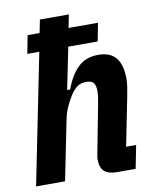

<svg xmlns="http://www.w3.org/2000/svg" viewBox="-83 -804 702 868"><g transform="rotate(-10 267.5 -370.0)"><path d="M12 0 132 -597H77L93 -680H148L160 -740H293L281 -680H416L400 -597H265L226 -405H240Q263 -469 299 -503Q335 -537 391 -537Q447 -537 473 -504.5Q499 -472 499 -407Q499 -390 495 -366Q491 -342 488 -327L444 -106H490L469 0H385Q344 0 325.5 -17Q307 -34 307 -72Q307 -79 308.5 -87Q310 -95 311 -101L352 -314Q355 -330 357.5 -346Q360 -362 360 -377Q360 -403 350.5 -414.5Q341 -426 317 -426Q292 -426 275.5 -414Q259 -402 244 -379Q230 -357 218 -330.5Q206 -304 200 -273L145 0Z"/></g></svg>

Font: IBM Plex Sans Condensed
Style: Bold Italic
Weight: 700
Width: 3
Italic angle: -11.31°
Designer: Mike Abbink, Paul van der Laan, Pieter van Rosmalen
Foundry: Bold Monday
Version: Version 3.201